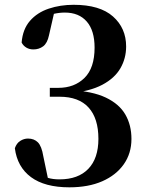

<svg xmlns="http://www.w3.org/2000/svg" viewBox="-20 -777 633 813"><path d="M273.8 16.2Q169.5 16.2 111.2 -27Q52.9 -70.2 42.9 -149.4Q50.1 -170.4 65.6 -180.3Q81.2 -190.3 98.6 -190.3Q124.5 -190.3 140.5 -174.2Q156.4 -158.1 163.4 -115.4L184.9 -12.3L138 -42.6Q161.1 -30.5 182.4 -24Q203.6 -17.5 231.8 -17.5Q311 -17.5 353.8 -61.9Q396.7 -106.4 396.7 -189.1Q396.7 -275.9 355.1 -321.6Q313.6 -367.4 232 -367.4H190.9V-405H227Q295.2 -405 337.9 -447.2Q380.5 -489.3 380.5 -575.3Q380.5 -647.7 347.4 -685.7Q314.4 -723.8 254.4 -723.8Q231.7 -723.8 207.1 -718.2Q182.5 -712.5 153.7 -699.9L210 -726.2L187.5 -627.8Q180.5 -594.2 162.8 -580.9Q145 -567.7 121.4 -567.7Q104.6 -567.7 91.6 -575.4Q78.6 -583.1 71.6 -596.8Q76.1 -653.3 106.9 -688.7Q137.7 -724.1 186.5 -740.4Q235.2 -756.7 291.7 -756.7Q402.8 -756.7 458.5 -707.2Q514.1 -657.8 514.1 -580.2Q514.1 -529.9 489.8 -487.8Q465.5 -445.8 413.1 -418Q360.8 -390.3 274.7 -381.6V-395.7Q370.5 -391.2 427.7 -364Q484.9 -336.8 510.8 -292Q536.6 -247.2 536.6 -188.7Q536.6 -127.7 504.2 -81.5Q471.7 -35.3 413.1 -9.5Q354.4 16.2 273.8 16.2Z"/></svg>

Font: Source Han Serif JP VF
Style: Regular
Weight: 250
Designer: Ryoko NISHIZUKA 西塚涼子 (kana & ideographs); Frank Grießhammer (Latin, Greek & Cyrillic); Wenlong ZHANG 张文龙 (bopomofo); San
Foundry: Adobe
Version: Version 2.001;hotconv 1.1.0;makeotfexe 2.6.0